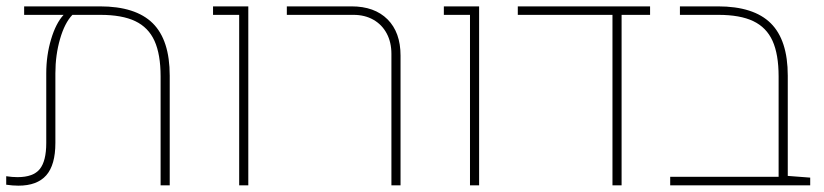

<svg xmlns="http://www.w3.org/2000/svg" viewBox="-22 -585 2602 606"><path d="M513.7 -346.2V0H484.9V-343.8Q484.9 -413.6 465.6 -456.1Q446.3 -498.5 404.8 -518.3Q363.3 -538.1 294.4 -538.1H206.5Q182.1 -512.7 167.5 -461.9Q152.8 -411.1 152.8 -353.5V-133.8Q152.8 -64.5 124 -31.7Q95.2 1 36.1 1Q18.1 1 -2.4 -2V-28.8Q16.6 -25.9 33.2 -25.9Q83 -25.9 103.5 -51.3Q124 -76.7 124 -133.8V-353.5Q124 -410.2 139.2 -460.9Q154.3 -511.7 178.7 -538.1H54.2V-564.9H293Q406.2 -564.9 460 -511.7Q513.7 -458.5 513.7 -346.2Z M732.9 -538.1H650.4V-564.9H761.7V0H732.9Z M1213.4 -415Q1213.4 -451.7 1198.5 -479.5Q1183.6 -507.3 1156.5 -522.7Q1129.4 -538.1 1093.8 -538.1H883.3V-564.9H1087.4Q1160.2 -564.9 1201.2 -523.9Q1242.2 -482.9 1242.2 -409.7V0H1213.4Z M1461.4 -538.1H1378.9V-564.9H1490.2V0H1461.4Z M2029.8 -564.9V-538.1H1939.9V0H1911.1V-538.1H1612.3V-564.9Z M2535.2 -24.4V0H2093.3V-26.9H2435.5V-343.8Q2435.5 -413.6 2416.3 -456.1Q2397 -498.5 2355.5 -518.3Q2314 -538.1 2245.1 -538.1H2124V-564.9H2243.7Q2356.9 -564.9 2410.6 -511.7Q2464.4 -458.5 2464.4 -346.2V-29.8Z"/></svg>

Font: Heebo Thin
Style: Regular
Weight: 250
Designer: Oded Ezer
Foundry: Meir Sadan
Version: Version 2.001; ttfautohint (v1.5.14-ce02) -l 8 -r 50 -G 200 